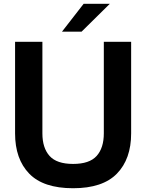

<svg xmlns="http://www.w3.org/2000/svg" viewBox="-20 -985 777 1019"><path d="M60 -277V-763H205V-277Q205 -200 243 -157.5Q281 -115 368 -115Q455 -115 493 -157.5Q531 -200 531 -277V-763H676V-277Q676 -141 600.5 -63.5Q525 14 368 14Q210 14 135 -63.5Q60 -141 60 -277ZM413 -817H309L424 -965H563Z"/></svg>

Font: Open Sauce Sans
Style: Bold
Weight: 700
Designer: Alfredo Marco Pradil
Foundry: Creative Sauce Fz LLC
Version: Version 1.477